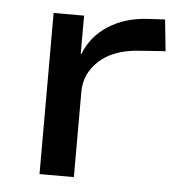

<svg xmlns="http://www.w3.org/2000/svg" viewBox="-43 -548 563 590"><g transform="rotate(5 238.5 -253.5)"><path d="M100 0V-497H194V-379H196Q218 -435 269 -467.5Q320 -500 389 -504L443 -507L453 -410L368 -404Q291 -398 248.5 -358.5Q206 -319 206 -263V0Z"/></g></svg>

Font: Nunito Sans 7pt SemiExpanded Medium
Style: Regular
Weight: 500
Width: 6
Designer: Vernon Adams
Foundry: Vernon Adams
Version: Version 3.101;gftools[0.9.27]